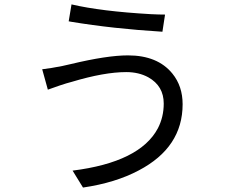

<svg xmlns="http://www.w3.org/2000/svg" viewBox="-20 -801 1040 864"><path d="M716.8 -335Q716.8 -414.1 647.5 -453.1Q604.5 -476.6 547.9 -476.6Q449.2 -476.6 302.7 -432.6Q286.1 -427.7 278.3 -425.8Q260.7 -420.9 195.3 -397.5L169.9 -489.3Q206.1 -493.2 259.8 -503.9Q271.5 -506.8 298.8 -512.7Q461.9 -551.8 555.7 -551.8Q689.5 -551.8 755.9 -469.7Q801.8 -413.1 801.8 -332Q801.8 -137.7 604.5 -34.2Q500 21.5 353.5 43L306.6 -33.2Q609.4 -71.3 690.4 -223.6Q716.8 -274.4 716.8 -335ZM301.8 -781.2Q435.5 -750 658.2 -737.3Q696.3 -735.4 722.7 -735.4L710.9 -658.2Q487.3 -671.9 299.8 -703.1Q293.9 -704.1 289.1 -705.1Z"/></svg>

Font: Taipei Sans TC Beta
Style: Regular
Weight: 400
Designer: JT Foundry
Foundry: JT Foundry
Version: Version 1.000